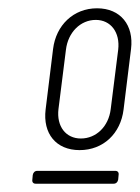

<svg xmlns="http://www.w3.org/2000/svg" viewBox="-20 -728 337 463"><path d="M172 -366C229 -366 271 -406 278 -464L296 -610C303 -667 271 -708 214 -708C157 -708 115 -667 108 -610L90 -464C83 -406 115 -366 172 -366ZM175 -394C139 -394 116 -423 121 -465L139 -608C144 -650 174 -680 211 -680C247 -680 270 -650 265 -608L247 -465C242 -423 212 -394 175 -394ZM66 -285H254C260 -285 264 -289 265 -295L266 -306C267 -312 264 -316 258 -316H70C64 -316 60 -312 59 -306L58 -295C57 -289 60 -285 66 -285Z"/></svg>

Font: Barlow Condensed ExtraLight
Style: Italic
Weight: 275
Width: 3
Italic angle: -7°
Designer: Jeremy Tribby
Foundry: Tribby Type
Version: Version 1.422;hotconv 1.0.109;makeotfexe 2.5.65596